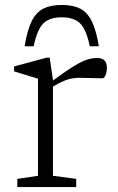

<svg xmlns="http://www.w3.org/2000/svg" viewBox="-20 -756 476 776"><path d="M194 -433V-430.5Q248.5 -470.5 280.8 -490Q313 -509.5 333.5 -515.5Q354 -521.5 373 -521.5Q412 -521.5 412 -482.5Q412 -464.5 406.5 -452Q401 -439.5 394 -439.5Q369.5 -439.5 346 -440.5Q322.5 -441.5 300.5 -441.5Q279 -441.5 256.5 -435.5Q234 -429.5 194 -406V-45.5L288 -33V0H50V-33L133.5 -45.5V-438Q124 -441 94.2 -450Q64.5 -459 37 -467.5V-487.5L168.5 -523H181ZM229.5 -686Q180.5 -686 155.5 -661.8Q130.5 -637.5 116 -569H79.5Q90 -634 108.2 -670.5Q126.5 -707 155.8 -721.5Q185 -736 229.5 -736Q274 -736 303.2 -721.5Q332.5 -707 350.8 -670.5Q369 -634 379.5 -569H343Q328.5 -637.5 303.5 -661.8Q278.5 -686 229.5 -686Z"/></svg>

Font: Newsreader Caption Light
Style: Regular
Weight: 300
Designer: Hugues Gentile
Foundry: Production Type
Version: Version 1.001